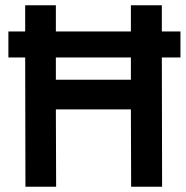

<svg xmlns="http://www.w3.org/2000/svg" viewBox="-20 -712 710 732"><path d="M12 -592H76V-692H193V-592H479V-692H597V-592H668V-493H597L598 0H480L479 -295H193L194 0H77L76 -493H12ZM479 -408V-493H193V-408Z"/></svg>

Font: Panefresco 800wt
Style: Regular
Weight: 800
Designer: Campivisivi
Foundry: Campivisivi & Chank Co
Version: Version 1.001